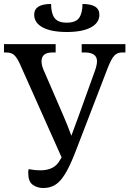

<svg xmlns="http://www.w3.org/2000/svg" viewBox="-21 -936 651 966"><path d="M197 10Q166 10 143.5 -6.5Q121 -23 121 -66Q121 -76 123 -85Q154 -79 182 -79Q254 -79 281 -131L289 -144L81 -610Q67 -642 52.5 -657Q38 -672 10 -672H-1V-714H259V-672H243Q188 -672 188 -628Q188 -609 197 -587L297 -356Q310 -326 318.5 -304.5Q327 -283 338 -253Q349 -283 357 -304.5Q365 -326 376 -356L457 -581Q467 -609 467 -628Q467 -672 405 -672H390V-714H610V-672H593Q569 -672 554 -656Q539 -640 521 -594L357 -168Q330 -99 306 -60Q282 -21 256 -5.5Q230 10 197 10ZM315 -775Q237 -775 194 -798Q151 -821 151 -862Q151 -916 236 -916Q236 -870 253 -846Q270 -822 315 -822Q360 -822 377 -846Q394 -870 394 -916Q479 -916 479 -862Q479 -821 436 -798Q393 -775 315 -775Z"/></svg>

Font: Noto Serif SemiCondensed
Style: Regular
Weight: 400
Width: 4
Designer: Monotype Design Team
Foundry: Monotype Imaging Inc.
Version: Version 2.013